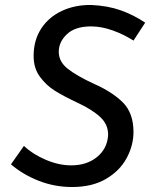

<svg xmlns="http://www.w3.org/2000/svg" viewBox="-20 -744 605 771"><path d="M346 -638Q282 -638 249 -607Q216 -576 216 -536Q216 -496 252.5 -467.5Q289 -439 356 -408Q431 -375 473.5 -332.5Q516 -290 516 -214Q516 -160 488.5 -109Q461 -58 405.5 -25.5Q350 7 270 7Q199 7 135.5 -18Q72 -43 24 -84L76 -158Q111 -125 163.5 -102.5Q216 -80 266 -80Q328 -80 369 -113Q410 -146 414 -199Q416 -243 382.5 -274Q349 -305 290 -332Q235 -358 200.5 -379.5Q166 -401 140.5 -435.5Q115 -470 115 -519Q115 -582 145 -628.5Q175 -675 228 -700Q281 -725 347 -724Q413 -721 465 -702.5Q517 -684 563 -653L516 -581Q477 -606 432 -622Q387 -638 346 -638Z"/></svg>

Font: Josefin Sans
Style: Italic
Weight: 400
Italic angle: -7°
Designer: Santiago Orozco
Foundry: Typemade
Version: Version 2.000